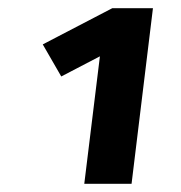

<svg xmlns="http://www.w3.org/2000/svg" viewBox="-20 -762 440 467"><path d="M185 -315 223 -625 129 -576 84 -654 253 -742H352L300 -315Z"/></svg>

Font: Qjlgwqiwhsfqbnnlvksmvfsycuq
Style: Regular
Weight: 700
Italic angle: -8°
Designer: Carrois Corporate & Edenspiekermann
Foundry: Carrois Corporate GbR & Edenspiekermann AG
Version: Version 2.001